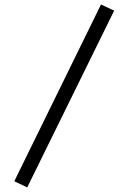

<svg xmlns="http://www.w3.org/2000/svg" viewBox="-20 -753 525 840"><path d="M479.5 -706.5 99.1 66.9 42.5 40 421.9 -733.4Z"/></svg>

Font: NMS Futura Pro Book
Style: Regular
Weight: 400
Designer: Blend3rman
Version: Version 0.1